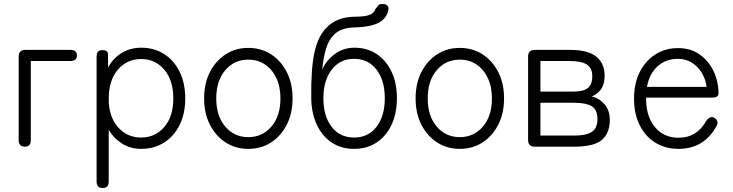

<svg xmlns="http://www.w3.org/2000/svg" viewBox="-20 -738 3687 966"><path d="M105 0Q74 0 74 -33V-454Q74 -487 108 -487H334Q367 -487 367 -459Q367 -431 334 -431H135V-33Q135 0 105 0Z M497 208Q466 208 466 175V-453Q466 -486 495 -486Q523 -486 523 -466L524 -399Q550 -446 593 -472Q636 -498 691 -498Q755 -498 805 -466.5Q855 -435 883.5 -377.5Q912 -320 912 -242Q912 -166 883.5 -109Q855 -52 805 -20.5Q755 11 691 11Q637 11 595 -15Q553 -41 527 -85V175Q527 208 497 208ZM690 -46Q761 -46 806.5 -99Q852 -152 852 -242Q852 -334 806.5 -387.5Q761 -441 690 -441Q619 -441 573 -387.5Q527 -334 527 -240Q527 -152 573 -99Q619 -46 690 -46Z M1229 11Q1165 11 1115 -21.5Q1065 -54 1036 -111Q1007 -168 1007 -243Q1007 -318 1036 -375Q1065 -432 1115 -464.5Q1165 -497 1229 -497Q1294 -497 1344 -464.5Q1394 -432 1423 -375Q1452 -318 1452 -243Q1452 -168 1423 -111Q1394 -54 1344 -21.5Q1294 11 1229 11ZM1229 -48Q1300 -48 1345.5 -101Q1391 -154 1391 -243Q1391 -302 1370 -346Q1349 -390 1312.5 -414Q1276 -438 1229 -438Q1159 -438 1113.5 -385Q1068 -332 1068 -243Q1068 -154 1113.5 -101Q1159 -48 1229 -48Z M1761 11Q1696 11 1648 -21.5Q1600 -54 1573.5 -111.5Q1547 -169 1546 -244Q1544 -391 1562 -473.5Q1580 -556 1623 -599Q1674 -653 1766 -654Q1819 -654 1841.5 -664Q1864 -674 1869 -693Q1878 -704 1883.5 -711Q1889 -718 1905 -718Q1921 -718 1929.5 -709.5Q1938 -701 1933 -684Q1923 -642 1882 -622Q1841 -602 1766 -600Q1694 -599 1659 -562Q1634 -537 1620.5 -493.5Q1607 -450 1601 -387Q1621 -434 1664.5 -466Q1708 -498 1763 -498Q1828 -498 1876 -465.5Q1924 -433 1950.5 -376Q1977 -319 1977 -244Q1977 -169 1950.5 -111.5Q1924 -54 1875.5 -21.5Q1827 11 1761 11ZM1761 -46Q1833 -46 1874.5 -100Q1916 -154 1916 -244Q1916 -333 1874.5 -387.5Q1833 -442 1761 -442Q1691 -442 1649 -387.5Q1607 -333 1607 -244Q1607 -154 1648.5 -100Q1690 -46 1761 -46Z M2293 11Q2229 11 2179 -21.5Q2129 -54 2100 -111Q2071 -168 2071 -243Q2071 -318 2100 -375Q2129 -432 2179 -464.5Q2229 -497 2293 -497Q2358 -497 2408 -464.5Q2458 -432 2487 -375Q2516 -318 2516 -243Q2516 -168 2487 -111Q2458 -54 2408 -21.5Q2358 11 2293 11ZM2293 -48Q2364 -48 2409.5 -101Q2455 -154 2455 -243Q2455 -302 2434 -346Q2413 -390 2376.5 -414Q2340 -438 2293 -438Q2223 -438 2177.5 -385Q2132 -332 2132 -243Q2132 -154 2177.5 -101Q2223 -48 2293 -48Z M2671 0Q2637 0 2637 -33V-454Q2637 -487 2671 -487H2849Q2938 -487 2980 -453Q3022 -419 3022 -357Q3022 -314 3003.5 -288.5Q2985 -263 2957 -253Q2995 -244 3021.5 -213.5Q3048 -183 3048 -135Q3048 -68 3008 -34Q2968 0 2870 0ZM2699 -56H2867Q2918 -56 2943.5 -67Q2969 -78 2977.5 -97Q2986 -116 2986 -138Q2986 -187 2956.5 -204Q2927 -221 2867 -221H2699ZM2699 -277H2863Q2915 -277 2937.5 -295Q2960 -313 2960 -355Q2960 -395 2933 -413Q2906 -431 2847 -431H2699Z M3393 11Q3328 11 3277.5 -20Q3227 -51 3198.5 -108Q3170 -165 3170 -242Q3170 -318 3198.5 -375Q3227 -432 3277 -464Q3327 -496 3391 -496Q3456 -496 3501.5 -463Q3547 -430 3571 -378Q3595 -326 3595 -268Q3595 -247 3562 -247H3231Q3229 -156 3273.5 -100.5Q3318 -45 3394 -45Q3487 -45 3534 -131Q3554 -157 3575 -145Q3601 -127 3582 -99Q3520 11 3393 11ZM3235 -301H3535Q3530 -340 3510.5 -372Q3491 -404 3460.5 -423Q3430 -442 3391 -442Q3330 -442 3288.5 -404.5Q3247 -367 3235 -301Z"/></svg>

Font: Zen Maru Gothic
Style: Regular
Weight: 400
Designer: Yoshimichi Ohira
Foundry: Positype
Version: Version 1.002